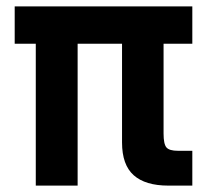

<svg xmlns="http://www.w3.org/2000/svg" viewBox="-20 -581 660 601"><path d="M92 0V-444H26V-561H582V-444H492V-163Q492 -130 501 -119.5Q510 -109 537 -109H582V0H507Q435 0 398.5 -32.5Q362 -65 362 -135V-444H223V0Z"/></svg>

Font: Open Sauce Sans
Style: Bold
Weight: 700
Designer: Alfredo Marco Pradil
Foundry: Creative Sauce Fz LLC
Version: Version 1.477